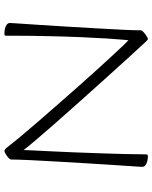

<svg xmlns="http://www.w3.org/2000/svg" viewBox="72 -764 705 890"><g transform="rotate(-90 425.0 -319.5)"><path d="M144 13Q133 13 121.5 10Q110 7 103 1Q96 -5 96 -14Q96 -17 98.5 -54.5Q101 -92 105 -151Q109 -210 113 -279.5Q117 -349 121 -416.5Q125 -484 127.5 -538.5Q130 -593 130 -621Q130 -624 134.5 -629.5Q139 -635 146 -640Q153 -645 159.5 -648.5Q166 -652 170 -652Q173 -652 177.5 -648.5Q182 -645 185 -641Q197 -625 226 -590Q255 -555 294.5 -509Q334 -463 380 -410.5Q426 -358 472 -306Q518 -254 560 -208Q602 -162 634 -127.5Q666 -93 683 -77Q683 -78 685.5 -103.5Q688 -129 691 -176.5Q694 -224 697 -292.5Q700 -361 702 -448.5Q704 -536 704 -642Q704 -649 705.5 -650.5Q707 -652 714 -652Q726 -652 737 -649.5Q748 -647 755.5 -641Q763 -635 763 -626Q763 -623 760.5 -585.5Q758 -548 754 -488.5Q750 -429 746 -360Q742 -291 738 -223.5Q734 -156 731.5 -101.5Q729 -47 729 -19Q729 -16 724 -10.5Q719 -5 711.5 0.5Q704 6 698 9.5Q692 13 689 13Q686 13 682 9Q678 5 674 1Q645 -30 599.5 -80Q554 -130 500 -190Q446 -250 392 -310.5Q338 -371 291 -424.5Q244 -478 213 -515Q182 -552 174 -563Q174 -558 172.5 -526Q171 -494 168.5 -444Q166 -394 163.5 -334Q161 -274 159 -212Q157 -150 155.5 -94Q154 -38 154 3Q154 9 152 11Q150 13 144 13Z"/></g></svg>

Font: Briem Hand Thin
Style: Regular
Weight: 100
Designer: Gunnlaugur SE Briem, Eben Sorkin
Foundry: Sorkin Type Co.
Version: Version 1.003